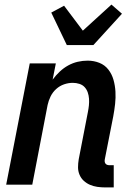

<svg xmlns="http://www.w3.org/2000/svg" viewBox="-20 -807 590 839"><path d="M440 12Q422 12 405 9.5Q388 7 373 0.5Q358 -6 346 -17Q334 -28 327.5 -43.5Q321 -59 321 -76Q321 -93 324 -111L364 -317Q367 -332 368.5 -346.5Q370 -361 369 -375.5Q368 -390 363.5 -403Q359 -416 350 -426Q341 -436 327 -440.5Q313 -445 298 -445Q279 -445 260 -438.5Q241 -432 225.5 -418Q210 -404 201 -385.5Q192 -367 188 -348L121 0H7L110 -530H224L210 -459Q224 -478 241 -494Q258 -510 278 -521Q298 -532 319.5 -537Q341 -542 363 -542Q390 -542 414 -532.5Q438 -523 453.5 -503Q469 -483 476 -458Q483 -433 484.5 -406.5Q486 -380 483 -353Q480 -326 475 -299L438 -111Q437 -106 437.5 -101Q438 -96 441 -92Q444 -88 449 -86.5Q454 -85 459 -85H477V12ZM272 -610 204 -752 260 -782 342 -673 467 -787 513 -747 388 -610Z"/></svg>

Font: Lode
Style: Bold Italic
Weight: 700
Italic angle: -11°
Monospace: yes
Designer: Belleve Invis
Foundry: Belleve Invis
Version: Version 29.2.0; ttfautohint (v1.8.3)